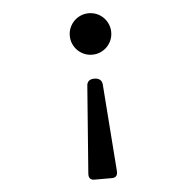

<svg xmlns="http://www.w3.org/2000/svg" viewBox="-47 -637 693 694"><g transform="rotate(-5 300.0 -289.5)"><path d="M268.1 10.7Q246.1 10.7 248 -13.7L272 -329.6Q273.4 -353 299.8 -353Q312.5 -353 319.8 -346.9Q327.1 -340.8 328.1 -329.6L351.6 -13.7Q353.5 10.7 331.5 10.7ZM375 -515.1Q375 -499.5 369.1 -485.8Q363.3 -472.2 353 -461.9Q342.8 -451.7 329.1 -445.8Q315.4 -439.9 299.8 -439.9Q284.2 -439.9 270.5 -445.8Q256.8 -451.7 246.6 -461.9Q236.3 -472.2 230.5 -485.8Q224.6 -499.5 224.6 -515.1Q224.6 -530.8 230.5 -544.4Q236.3 -558.1 246.6 -568.4Q256.8 -578.6 270.5 -584.5Q284.2 -590.3 299.8 -590.3Q315.4 -590.3 329.1 -584.5Q342.8 -578.6 353 -568.4Q363.3 -558.1 369.1 -544.4Q375 -530.8 375 -515.1Z"/></g></svg>

Font: Courier Prime
Style: Regular
Weight: 400
Designer: Alan Dague-Greene
Foundry: Quote-Unquote Apps
Version: Version 1.203